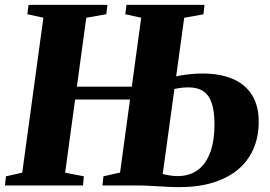

<svg xmlns="http://www.w3.org/2000/svg" viewBox="-24 -763 1112 790"><path d="M-3.5 0 0.5 -37.5 67.5 -52.5 154.5 -690 88.5 -704.5 93.5 -743H418L413.5 -704.5L331 -690L244 -52.5L321 -37.5L317.5 0ZM250.5 -353.5V-406.5H580V-353.5ZM713.5 7Q687.5 7 656.8 5.2Q626 3.5 595.5 1.8Q565 0 541 0H397.5L401.5 -37.5L470 -53L557 -690L491.5 -704.5L496.5 -743H817.5L813 -704L734 -690L645.5 -47Q659.5 -43.5 675 -41Q690.5 -38.5 707 -38.5Q756 -38.5 789.8 -63.5Q823.5 -88.5 841 -136Q858.5 -183.5 858.5 -250.5Q858.5 -304 847.5 -337.8Q836.5 -371.5 812.8 -387.5Q789 -403.5 750.5 -403.5Q733.5 -403.5 715.8 -401Q698 -398.5 684 -395.5L689 -445Q701.5 -449.5 720.5 -452.8Q739.5 -456 762.5 -458.2Q785.5 -460.5 809.5 -460.5Q881.5 -460.5 933.2 -438.5Q985 -416.5 1012.8 -372.2Q1040.5 -328 1040.5 -262Q1040.5 -199 1018.2 -149Q996 -99 953.8 -64.2Q911.5 -29.5 851 -11.2Q790.5 7 713.5 7Z"/></svg>

Font: Merriweather 72pt Black
Style: Italic
Weight: 900
Italic angle: -7.8°
Version: Version 2.101